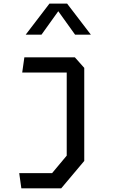

<svg xmlns="http://www.w3.org/2000/svg" viewBox="-20 -826 660 1046"><path d="M84.7 117.2H263.8L343.5 21.8V-452L368.7 -430.8H101L112.7 -513.7H387.8L439 -456.2V50.8L313.5 200H96.3ZM249.3 -806.2H345.7L475 -637.2H389L282.5 -785.8H312.5L206 -637.2H120Z"/></svg>

Font: Monaspace Krypton Var
Style: Regular
Weight: 400
Designer: Riley Cran and the Lettermatic Team
Version: Version 1.101 (Monaspace Krypton Var)